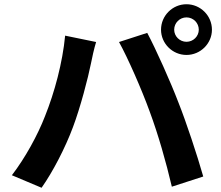

<svg xmlns="http://www.w3.org/2000/svg" viewBox="-20 -859 1040 905"><path d="M801 -719C801 -751 827 -777 859 -777C891 -777 917 -751 917 -719C917 -688 891 -662 859 -662C827 -662 801 -688 801 -719ZM739 -719C739 -654 793 -600 859 -600C925 -600 979 -654 979 -719C979 -785 925 -839 859 -839C793 -839 739 -785 739 -719ZM192 -311C158 -223 99 -115 36 -33L176 26C229 -49 288 -163 324 -260C359 -353 395 -491 409 -561C413 -583 424 -632 433 -661L287 -691C275 -564 237 -423 192 -311ZM686 -332C726 -224 762 -98 790 21L938 -27C910 -126 857 -286 821 -376C784 -473 715 -627 674 -704L541 -661C583 -585 648 -437 686 -332Z"/></svg>

Font: Noto Sans T Chinese Bold
Style: Bold
Weight: 700
Designer: Ryoko NISHIZUKA (kana & ideographs); Paul D. Hunt (Latin, Greek & Cyrillic); Wenlong ZHANG (bopomofo); Sandoll Communica
Foundry: Adobe Systems Incorporated
Version: Version 1.000;PS 1;hotconv 1.0.78;makeotf.lib2.5.61930